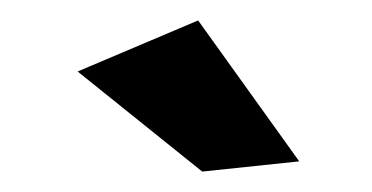

<svg xmlns="http://www.w3.org/2000/svg" viewBox="-20 -777 364 188"><path d="M174 -757 273 -619 178 -609 56 -707Z"/></svg>

Font: Montserrat-Arabic
Style: Regular
Weight: 400
Designer: Mohamed Gaber
Foundry: Kief Type Foundry
Version: Version 5.008;PS 005.008;hotconv 1.0.88;makeotf.lib2.5.64775